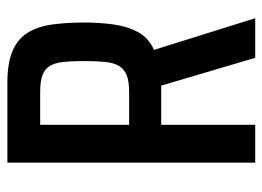

<svg xmlns="http://www.w3.org/2000/svg" viewBox="-118 -610 728 533"><g transform="rotate(-90 246.5 -344.0)"><path d="M61 0V-688H283Q338 -688 371.5 -673.5Q405 -659 422 -631Q439 -603 444.5 -563.5Q450 -524 450 -474Q450 -435 445 -396Q440 -357 424 -326.5Q408 -296 374 -281L462 0H352L271 -274L302 -265Q296 -263 286.5 -262Q277 -261 268 -261H166V0ZM166 -350H256Q286 -350 303 -356.5Q320 -363 329 -377.5Q338 -392 340.5 -416Q343 -440 343 -474Q343 -509 340.5 -532.5Q338 -556 329.5 -570Q321 -584 304 -590.5Q287 -597 257 -597H166Z"/></g></svg>

Font: Saira Condensed SemiBold
Style: Regular
Weight: 600
Width: 3
Designer: Hector Gatti with collaboration of the Omnibus-Type team
Foundry: Omnibus-Type
Version: Version 1.100